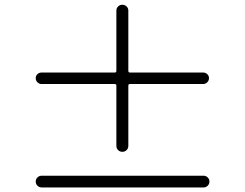

<svg xmlns="http://www.w3.org/2000/svg" viewBox="-20 -820 1040 816"><path d="M843.8 -511.7Q853.5 -511.7 860.8 -504.9Q868.2 -498 868.2 -487.8Q868.2 -477.5 860.8 -470.2Q853.5 -462.9 843.8 -462.9H532.2Q525.4 -462.9 525.4 -456.1V-200.2Q525.4 -189.5 518.1 -182.1Q510.7 -174.8 500 -174.8Q489.3 -174.8 481.9 -182.1Q474.6 -189.5 474.6 -200.2V-456.1Q474.6 -462.9 467.8 -462.9H156.2Q146.5 -462.9 139.2 -470.2Q131.8 -477.5 131.8 -487.8Q131.8 -498 139.2 -504.9Q146.5 -511.7 156.2 -511.7H467.8Q474.6 -511.7 474.6 -519.5V-775.4Q474.6 -785.2 481.9 -792.5Q489.3 -799.8 500 -799.8Q510.7 -799.8 518.1 -792.5Q525.4 -785.2 525.4 -775.4V-519.5Q525.4 -511.7 532.2 -511.7ZM157.2 -73.2H844.7Q855.5 -73.2 862.8 -65.9Q870.1 -58.6 870.1 -48.3Q870.1 -38.1 862.8 -30.8Q855.5 -23.4 844.7 -23.4H157.2Q146.5 -23.4 139.2 -30.8Q131.8 -38.1 131.8 -48.3Q131.8 -58.6 139.2 -65.9Q146.5 -73.2 157.2 -73.2Z"/></svg>

Font: Gen Jyuu Gothic Light
Style: Regular
Weight: 200
Designer: [Source Han Sans]
Ryoko NISHIZUKA  (kana & ideographs); Paul D. Hunt (Latin, Greek & Cyrillic); Wenlong ZHANG  (bopomofo
Version: Version 1.002.20150607